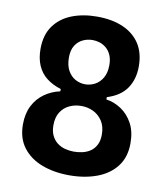

<svg xmlns="http://www.w3.org/2000/svg" viewBox="-79 -740 714 821"><g transform="rotate(10 278.0 -329.5)"><path d="M277 15Q210 15 157.5 -5Q105 -25 74.5 -65Q44 -105 44 -165Q44 -212 61.5 -246.5Q79 -281 109.5 -302.5Q140 -324 177 -332V-340L277 -358L377 -340V-332Q412 -327 442.5 -306.5Q473 -286 492 -251Q511 -216 511 -165Q511 -105 480.5 -65Q450 -25 397 -5Q344 15 277 15ZM278 -88Q296 -88 314.5 -92Q333 -96 348.5 -106Q364 -116 374 -134.5Q384 -153 384 -180Q384 -216 368.5 -239.5Q353 -263 329 -274.5Q305 -286 277 -286Q249 -286 225.5 -275Q202 -264 187.5 -241.5Q173 -219 173 -184Q173 -158 182 -139.5Q191 -121 206 -109.5Q221 -98 240 -93Q259 -88 278 -88ZM276 -380Q298 -380 318 -390.5Q338 -401 351 -423Q364 -445 364 -479Q364 -504 356 -522Q348 -540 335 -551Q322 -562 306.5 -567Q291 -572 275 -572Q253 -572 233 -562.5Q213 -553 200.5 -533Q188 -513 188 -481Q188 -447 200.5 -424.5Q213 -402 233 -391Q253 -380 276 -380ZM277 -303 177 -330V-342Q141 -353 115 -373Q89 -393 75.5 -424Q62 -455 62 -496Q62 -557 90.5 -596.5Q119 -636 167.5 -655Q216 -674 277 -674Q343 -674 390.5 -653Q438 -632 463.5 -592.5Q489 -553 489 -495Q489 -439 462 -399.5Q435 -360 377 -342V-331Z"/></g></svg>

Font: Bricolage Grotesque SemiCondensed SemiBold
Style: Regular
Weight: 600
Width: 4
Designer: Mathieu Triay
Foundry: Atelier Triay
Version: Version 1.001;gftools[0.9.33.dev8+g029e19f]